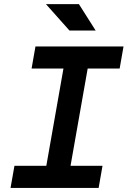

<svg xmlns="http://www.w3.org/2000/svg" viewBox="-20 -921 626 941"><path d="M31.7 0 50.8 -108.4H207L291 -585H134.8L153.8 -693.4H585.4L566.4 -585H409.7L325.7 -108.4H482.4L463.4 0ZM320.3 -771.5 205.1 -900.9H366.7L448.7 -771.5Z"/></svg>

Font: Cascadia Code NF SemiBold
Style: Italic
Weight: 600
Italic angle: -10°
Monospace: yes
Designer: Aaron Bell
Foundry: Saja Typeworks
Version: Version 2404.023; ttfautohint (v1.8.4)